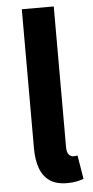

<svg xmlns="http://www.w3.org/2000/svg" viewBox="-56 -832 428 880"><g transform="rotate(-5 157.5 -392.0)"><path d="M218 14Q166 14 136 -7.5Q106 -29 92.5 -67.5Q79 -106 79 -157V-798H226V-151Q226 -126 235.5 -116Q245 -106 255 -106Q260 -106 264 -106.5Q268 -107 275 -108L293 1Q280 6 261.5 10Q243 14 218 14Z"/></g></svg>

Font: Noto Sans KR
Style: Bold
Weight: 700
Designer: Ryoko NISHIZUKA  (kana, bopomofo & ideographs); Paul D. Hunt (Latin, Greek & Cyrillic); Sandoll Communications , Soo-you
Foundry: Adobe
Version: Version 2.004-H2;hotconv 1.0.118;makeotfexe 2.5.65603